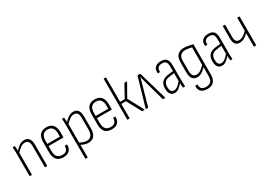

<svg xmlns="http://www.w3.org/2000/svg" viewBox="15 -1626 3867 2761"><g transform="rotate(-30 1948.0 -245.0)"><path d="M326 0Q321 0 321 -6V-347Q321 -402 303 -427.5Q285 -453 246 -453Q209 -453 173 -427Q137 -401 99 -358L98 -395Q137 -440 175.5 -465Q214 -490 257 -490Q307 -490 333.5 -456.5Q360 -423 360 -350V-6Q360 0 355 0ZM72 0Q67 0 67 -6V-367Q67 -398 66 -426Q65 -454 63 -475Q62 -482 68 -482H94Q99 -482 99 -476Q101 -457 103 -427.5Q105 -398 105 -380L106 -372V-6Q106 0 101 0Z M628 8Q555 9 517.5 -32.5Q480 -74 480 -157V-325Q480 -409 517.5 -449.5Q555 -490 624 -490Q693 -490 730 -449Q767 -408 767 -327V-245Q767 -239 762 -239H519V-160Q519 -94 546 -61.5Q573 -29 629 -29Q676 -29 699 -52.5Q722 -76 722 -120Q722 -127 726 -127H755Q759 -127 761 -122Q762 -59 727.5 -25.5Q693 8 628 8ZM519 -275H728V-324Q728 -388 702 -420.5Q676 -453 624 -453Q572 -453 545.5 -421Q519 -389 519 -324Z M1044 8Q1013 8 979.5 -2Q946 -12 917 -29L916 -67Q946 -50 976.5 -39.5Q1007 -29 1038 -29Q1084 -29 1109.5 -61Q1135 -93 1135 -156V-347Q1135 -403 1117.5 -428Q1100 -453 1061 -453Q1024 -453 988.5 -427Q953 -401 914 -356L913 -396Q951 -440 989.5 -465Q1028 -490 1071 -490Q1123 -490 1148.5 -456Q1174 -422 1174 -350V-154Q1174 -75 1140 -33.5Q1106 8 1044 8ZM891 185Q886 185 886 179V-371Q886 -399 885 -425.5Q884 -452 882 -475Q881 -482 887 -482H913Q918 -482 918 -476Q920 -457 921.5 -434Q923 -411 923 -396L925 -379V179Q925 185 920 185Z M1431 8Q1358 9 1320.5 -32.5Q1283 -74 1283 -157V-325Q1283 -409 1320.5 -449.5Q1358 -490 1427 -490Q1496 -490 1533 -449Q1570 -408 1570 -327V-245Q1570 -239 1565 -239H1322V-160Q1322 -94 1349 -61.5Q1376 -29 1432 -29Q1479 -29 1502 -52.5Q1525 -76 1525 -120Q1525 -127 1529 -127H1558Q1562 -127 1564 -122Q1565 -59 1530.5 -25.5Q1496 8 1431 8ZM1322 -275H1531V-324Q1531 -388 1505 -420.5Q1479 -453 1427 -453Q1375 -453 1348.5 -421Q1322 -389 1322 -324Z M1976 -7Q1977 -4 1976.5 -2Q1976 0 1973 0H1939Q1935 0 1933 -4L1805 -241H1728V-6Q1728 0 1723 0H1694Q1689 0 1689 -6V-677Q1689 -683 1694 -683H1723Q1728 -683 1728 -677V-276H1805L1916 -478Q1919 -482 1923 -482H1955Q1959 -482 1959.5 -479.5Q1960 -477 1959 -475L1839 -263Z M2001 0Q1996 0 1997 -7L2133 -475Q2135 -482 2141 -482H2175Q2181 -482 2183 -475L2319 -7Q2321 0 2315 0H2286Q2281 0 2279 -4L2189 -324Q2181 -352 2173.5 -381.5Q2166 -411 2159 -439H2158Q2151 -411 2143 -381.5Q2135 -352 2127 -324L2037 -4Q2036 0 2032 0Z M2618 0Q2614 0 2612 -6Q2611 -28 2609 -54Q2607 -80 2607 -99L2606 -109V-351Q2606 -407 2588 -430Q2570 -453 2524 -453Q2435 -453 2440 -365Q2440 -359 2435 -359H2408Q2402 -359 2402 -367Q2397 -425 2429 -457Q2461 -489 2524 -490Q2588 -490 2616.5 -458Q2645 -426 2645 -353V-114Q2645 -82 2646.5 -55Q2648 -28 2649 -6Q2649 0 2644 0ZM2473 8Q2429 8 2405.5 -24.5Q2382 -57 2382 -116Q2382 -183 2415.5 -221Q2449 -259 2525 -269L2613 -279V-246L2527 -235Q2470 -229 2445.5 -199.5Q2421 -170 2421 -119Q2421 -76 2436 -52.5Q2451 -29 2482 -29Q2511 -29 2542 -50Q2573 -71 2615 -124V-85Q2572 -34 2540.5 -13Q2509 8 2473 8Z M2909 193Q2839 192 2806.5 159Q2774 126 2778 71Q2778 66 2780 65Q2782 64 2785 64H2812Q2815 64 2816 65Q2817 66 2817 70Q2814 112 2836.5 134.5Q2859 157 2909 157Q2965 157 2990.5 127.5Q3016 98 3016 30V-28Q3016 -48 3016 -67Q3016 -86 3016 -106V-108Q2980 -70 2945 -48Q2910 -26 2872 -26Q2818 -26 2791 -60.5Q2764 -95 2764 -166V-327Q2764 -414 2802 -452Q2840 -490 2906 -490Q2944 -490 2979.5 -482Q3015 -474 3055 -467V29Q3055 83 3039.5 119.5Q3024 156 2991.5 174.5Q2959 193 2909 193ZM2880 -64Q2914 -64 2947.5 -86Q2981 -108 3016 -148V-437Q2990 -442 2963 -447.5Q2936 -453 2910 -453Q2858 -453 2830.5 -423.5Q2803 -394 2803 -326V-170Q2803 -115 2822 -89.5Q2841 -64 2880 -64Z M3404 0Q3400 0 3398 -6Q3397 -28 3395 -54Q3393 -80 3393 -99L3392 -109V-351Q3392 -407 3374 -430Q3356 -453 3310 -453Q3221 -453 3226 -365Q3226 -359 3221 -359H3194Q3188 -359 3188 -367Q3183 -425 3215 -457Q3247 -489 3310 -490Q3374 -490 3402.5 -458Q3431 -426 3431 -353V-114Q3431 -82 3432.5 -55Q3434 -28 3435 -6Q3435 0 3430 0ZM3259 8Q3215 8 3191.5 -24.5Q3168 -57 3168 -116Q3168 -183 3201.5 -221Q3235 -259 3311 -269L3399 -279V-246L3313 -235Q3256 -229 3231.5 -199.5Q3207 -170 3207 -119Q3207 -76 3222 -52.5Q3237 -29 3268 -29Q3297 -29 3328 -50Q3359 -71 3401 -124V-85Q3358 -34 3326.5 -13Q3295 8 3259 8Z M3796 0Q3791 0 3791 -6V-226Q3758 -192 3722.5 -171.5Q3687 -151 3647 -151Q3598 -151 3574.5 -181Q3551 -211 3551 -275V-476Q3551 -482 3556 -482H3585Q3590 -482 3590 -476V-279Q3590 -230 3606 -208.5Q3622 -187 3657 -187Q3693 -187 3726 -209Q3759 -231 3791 -266V-476Q3791 -482 3795 -482H3824Q3830 -482 3830 -476V-6Q3830 0 3824 0Z"/></g></svg>

Font: Sofia Sans Condensed ExtraLight
Style: Regular
Weight: 250
Version: Version 4.100